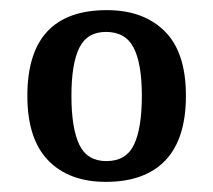

<svg xmlns="http://www.w3.org/2000/svg" viewBox="-20 -739 420 379"><path d="M189 -380Q116 -380 75 -422.5Q34 -465 34 -550Q34 -719 191 -719Q263 -719 305 -677.5Q347 -636 347 -550Q347 -465 306.5 -422.5Q266 -380 189 -380ZM190 -421Q229 -421 244.5 -453.5Q260 -486 260 -550Q260 -613 244 -644.5Q228 -676 189 -676Q152 -676 136.5 -644.5Q121 -613 121 -550Q121 -486 136.5 -453.5Q152 -421 190 -421Z"/></svg>

Font: Noto Serif Tamil SemiCondensed Medium
Style: Italic
Weight: 500
Width: 4
Italic angle: -12°
Designer: Indian Type Foundry, Tom Grace, and the Monotype Design Team
Foundry: Monotype Imaging Inc.
Version: Version 2.003; ttfautohint (v1.8.4.7-5d5b)